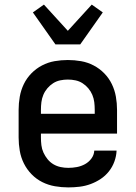

<svg xmlns="http://www.w3.org/2000/svg" viewBox="-20 -803 590 835"><path d="M277 12Q248 12 219 7Q190 2 164 -11Q138 -24 117.5 -45Q97 -66 84 -92Q71 -118 66 -147Q61 -176 61 -205V-325Q61 -354 66 -382.5Q71 -411 83.5 -437Q96 -463 116.5 -484Q137 -505 163 -518.5Q189 -532 217.5 -537Q246 -542 275 -542Q304 -542 332.5 -537Q361 -532 387 -518.5Q413 -505 433.5 -484Q454 -463 466.5 -437Q479 -411 484 -382.5Q489 -354 489 -325V-222H158V-205Q158 -188 160 -171.5Q162 -155 169 -139.5Q176 -124 187 -110.5Q198 -97 212.5 -88.5Q227 -80 243.5 -76.5Q260 -73 277 -73Q296 -73 314.5 -76.5Q333 -80 349.5 -89Q366 -98 377.5 -113.5Q389 -129 390 -148H487Q486 -124 477.5 -100.5Q469 -77 453.5 -57.5Q438 -38 417.5 -24.5Q397 -11 374 -2.5Q351 6 326.5 9Q302 12 277 12ZM158 -308H392V-325Q392 -342 390 -358.5Q388 -375 381.5 -390.5Q375 -406 364 -419Q353 -432 339 -441Q325 -450 308.5 -453.5Q292 -457 275 -457Q258 -457 241.5 -453.5Q225 -450 211 -441Q197 -432 186 -419Q175 -406 168.5 -390.5Q162 -375 160 -358.5Q158 -342 158 -325ZM221 -610 123 -749 171 -783 275 -669 379 -783 427 -749 329 -610Z"/></svg>

Font: Lode Dark Term
Style: Bold
Weight: 700
Monospace: yes
Designer: Belleve Invis
Foundry: Belleve Invis
Version: Version 29.2.0